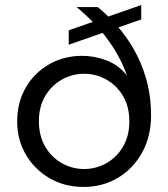

<svg xmlns="http://www.w3.org/2000/svg" viewBox="-20 -728 666 760"><path d="M311 12Q235 12 175.5 -23Q116 -58 82 -116.5Q48 -175 48 -247Q48 -323 82 -381.5Q116 -440 174.5 -473.5Q233 -507 305 -507Q354 -507 401.5 -489Q449 -471 483 -429Q470 -465 451.5 -500Q433 -535 408.5 -569Q384 -603 353 -635.5Q322 -668 283 -700H367Q419 -657 458.5 -608Q498 -559 524.5 -505Q551 -451 564.5 -393Q578 -335 578 -272Q578 -188 542.5 -124Q507 -60 446.5 -24Q386 12 311 12ZM313 -59Q360 -59 401 -82Q442 -105 467 -147.5Q492 -190 492 -248Q492 -306 467 -348Q442 -390 401 -413Q360 -436 313 -436Q266 -436 225 -413Q184 -390 159 -348Q134 -306 134 -248Q134 -190 159 -147.5Q184 -105 225 -82Q266 -59 313 -59ZM252 -551V-608L539 -708V-651Z"/></svg>

Font: DM Sans 24pt
Style: Regular
Weight: 400
Designer: Colophon Foundry, Jonny Pinhorn
Foundry: Colophon Foundry
Version: Version 4.004;gftools[0.9.30]